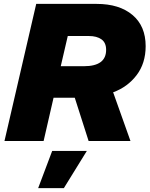

<svg xmlns="http://www.w3.org/2000/svg" viewBox="-20 -724 768 986"><path d="M3 0 166 -704H476Q593 -704 660.5 -647Q728 -590 728 -487Q728 -399 681.5 -338Q635 -277 561 -250L650 0H435L364 -222H255L204 0ZM437 -539H328L292 -384H411Q525 -384 525 -468Q525 -505 501 -522Q477 -539 437 -539ZM426 51 308 242H176L248 51Z"/></svg>

Font: Prodigy Sans ExtraBold
Style: Italic
Weight: 800
Italic angle: -13°
Designer: Wei Huang
Foundry: Wei Huang
Version: Version 1.003; ttfautohint (v1.8.3)